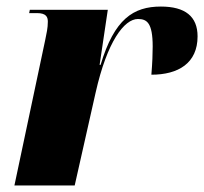

<svg xmlns="http://www.w3.org/2000/svg" viewBox="-20 -566 623 586"><path d="M118 -444 24 0H208L272 -284C307 -439 359 -508 401 -508C428 -508 446 -497 446 -424C446 -402 445 -374 442 -338C524 -338 583 -373 583 -455C583 -516 545 -546 471 -546C387 -546 329 -508 287 -368H284L309 -536H71L69 -526H93C121 -526 126 -514 126 -500C126 -480 122 -464 118 -444Z"/></svg>

Font: Noto Serif Display SemiCondensed Black
Style: Italic
Weight: 900
Width: 4
Italic angle: -12°
Designer: Monotype Design Team
Foundry: Monotype Imaging Inc.
Version: Version 2.009